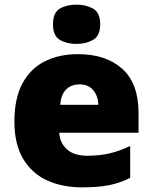

<svg xmlns="http://www.w3.org/2000/svg" viewBox="-20 -796 658 826"><path d="M315 -563Q436 -563 506 -500Q576 -437 576 -310V-225H235Q237 -182 267.5 -154Q298 -126 356 -126Q408 -126 451 -136Q494 -146 540 -168V-31Q500 -10 452.5 0Q405 10 333 10Q249 10 183.5 -19.5Q118 -49 80 -112Q42 -175 42 -273Q42 -373 76.5 -437Q111 -501 172.5 -532Q234 -563 315 -563ZM322 -433Q288 -433 265.5 -412Q243 -391 239 -345H403Q402 -382 381.5 -407.5Q361 -433 322 -433ZM309 -776Q350 -776 380.5 -759Q411 -742 411 -691Q411 -642 380.5 -624.5Q350 -607 309 -607Q267 -607 237.5 -624.5Q208 -642 208 -691Q208 -742 237.5 -759Q267 -776 309 -776Z"/></svg>

Font: Noto Sans Ethiopic Black
Style: Regular
Weight: 900
Designer: Monotype Design Team
Foundry: Monotype Imaging Inc.
Version: Version 2.102; ttfautohint (v1.8.4.7-5d5b)